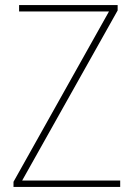

<svg xmlns="http://www.w3.org/2000/svg" viewBox="-20 -734 525 754"><path d="M452 0V-25H67L442 -693V-714H55V-689H408L33 -20V0Z"/></svg>

Font: Noto Sans Sinhala SemiCondensed Thin
Style: Regular
Weight: 100
Width: 4
Designer: Jelle Bosma - Monotype Design Team
Foundry: Monotype Imaging Inc.
Version: Version 2.006